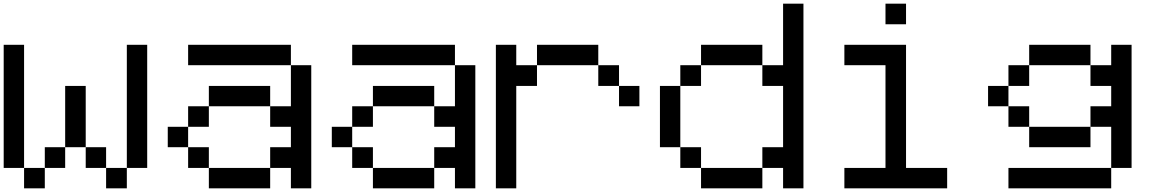

<svg xmlns="http://www.w3.org/2000/svg" viewBox="-20 -1020 6261 1040"><path d="M110.4 0Q110.4 -27.3 110.4 -110.4Q138.7 -110.4 222.7 -110.4Q222.7 -83 222.7 0Q194.3 0 110.4 0ZM554.7 0Q554.7 -27.3 554.7 -110.4Q583 -110.4 667 -110.4Q667 -83 667 0Q638.7 0 554.7 0ZM222.7 -110.4Q222.7 -138.7 222.7 -222.7Q250 -222.7 333 -222.7Q333 -194.3 333 -110.4Q305.7 -110.4 222.7 -110.4ZM444.3 -110.4Q444.3 -138.7 444.3 -222.7Q471.7 -222.7 554.7 -222.7Q554.7 -194.3 554.7 -110.4Q527.3 -110.4 444.3 -110.4ZM333 -222.7Q333 -305.7 333 -554.7Q360.4 -554.7 444.3 -554.7Q444.3 -471.7 444.3 -222.7Q417 -222.7 333 -222.7ZM0 -110.4Q0 -277.3 0 -777.3Q27.3 -777.3 110.4 -777.3Q110.4 -610.4 110.4 -110.4Q83 -110.4 0 -110.4ZM667 -110.4Q667 -277.3 667 -777.3Q694.3 -777.3 777.3 -777.3Q777.3 -610.4 777.3 -110.4Q750 -110.4 667 -110.4Z M1111.3 0Q1111.3 -27.3 1111.3 -110.4Q1194.3 -110.4 1443.4 -110.4Q1443.4 -83 1443.4 0Q1360.4 0 1111.3 0ZM999 -110.4Q999 -138.7 999 -222.7Q1027.3 -222.7 1111.3 -222.7Q1111.3 -194.3 1111.3 -110.4Q1083 -110.4 999 -110.4ZM888.7 -222.7Q888.7 -250 888.7 -333Q916 -333 999 -333Q999 -305.7 999 -222.7Q971.7 -222.7 888.7 -222.7ZM999 -333Q999 -360.4 999 -444.3Q1027.3 -444.3 1111.3 -444.3Q1111.3 -417 1111.3 -333Q1083 -333 999 -333ZM1111.3 -444.3Q1111.3 -471.7 1111.3 -554.7Q1194.3 -554.7 1443.4 -554.7Q1443.4 -527.3 1443.4 -444.3Q1360.4 -444.3 1111.3 -444.3ZM1555.7 0Q1555.7 -27.3 1555.7 -110.4Q1527.3 -110.4 1443.4 -110.4Q1443.4 -138.7 1443.4 -222.7Q1471.7 -222.7 1555.7 -222.7Q1555.7 -250 1555.7 -333Q1527.3 -333 1443.4 -333Q1443.4 -360.4 1443.4 -444.3Q1471.7 -444.3 1555.7 -444.3Q1555.7 -500 1555.7 -667Q1583 -667 1666 -667Q1666 -500 1666 0Q1638.7 0 1555.7 0ZM999 -667Q999 -694.3 999 -777.3Q1138.7 -777.3 1555.7 -777.3Q1555.7 -750 1555.7 -667Q1464.8 -667 1194.3 -667Q1145.5 -667 999 -667Z M2000 0Q2000 -27.3 2000 -110.4Q2083 -110.4 2332 -110.4Q2332 -83 2332 0Q2249 0 2000 0ZM1887.7 -110.4Q1887.7 -138.7 1887.7 -222.7Q1916 -222.7 2000 -222.7Q2000 -194.3 2000 -110.4Q1971.7 -110.4 1887.7 -110.4ZM1777.3 -222.7Q1777.3 -250 1777.3 -333Q1804.7 -333 1887.7 -333Q1887.7 -305.7 1887.7 -222.7Q1860.4 -222.7 1777.3 -222.7ZM1887.7 -333Q1887.7 -360.4 1887.7 -444.3Q1916 -444.3 2000 -444.3Q2000 -417 2000 -333Q1971.7 -333 1887.7 -333ZM2000 -444.3Q2000 -471.7 2000 -554.7Q2083 -554.7 2332 -554.7Q2332 -527.3 2332 -444.3Q2249 -444.3 2000 -444.3ZM2444.3 0Q2444.3 -27.3 2444.3 -110.4Q2416 -110.4 2332 -110.4Q2332 -138.7 2332 -222.7Q2360.4 -222.7 2444.3 -222.7Q2444.3 -250 2444.3 -333Q2416 -333 2332 -333Q2332 -360.4 2332 -444.3Q2360.4 -444.3 2444.3 -444.3Q2444.3 -500 2444.3 -667Q2471.7 -667 2554.7 -667Q2554.7 -500 2554.7 0Q2527.3 0 2444.3 0ZM1887.7 -667Q1887.7 -694.3 1887.7 -777.3Q2027.3 -777.3 2444.3 -777.3Q2444.3 -750 2444.3 -667Q2353.5 -667 2083 -667Q2034.2 -667 1887.7 -667Z M3333 -444.3Q3333 -471.7 3333 -554.7Q3360.4 -554.7 3443.4 -554.7Q3443.4 -527.3 3443.4 -444.3Q3416 -444.3 3333 -444.3ZM3220.7 -554.7Q3220.7 -583 3220.7 -667Q3249 -667 3333 -667Q3333 -638.7 3333 -554.7Q3304.7 -554.7 3220.7 -554.7ZM2666 0Q2666 -194.3 2666 -777.3Q2693.4 -777.3 2776.4 -777.3Q2776.4 -750 2776.4 -667Q2804.7 -667 2888.7 -667Q2888.7 -638.7 2888.7 -554.7Q2860.4 -554.7 2776.4 -554.7Q2776.4 -416 2776.4 0Q2749 0 2666 0ZM2888.7 -667Q2888.7 -694.3 2888.7 -777.3Q2971.7 -777.3 3220.7 -777.3Q3220.7 -750 3220.7 -667Q3137.7 -667 2888.7 -667Z M3777.3 0Q3777.3 -27.3 3777.3 -110.4Q3860.4 -110.4 4109.4 -110.4Q4109.4 -83 4109.4 0Q4026.4 0 3777.3 0ZM3665 -110.4Q3665 -138.7 3665 -222.7Q3693.4 -222.7 3777.3 -222.7Q3777.3 -194.3 3777.3 -110.4Q3749 -110.4 3665 -110.4ZM3554.7 -222.7Q3554.7 -305.7 3554.7 -554.7Q3582 -554.7 3665 -554.7Q3665 -471.7 3665 -222.7Q3637.7 -222.7 3554.7 -222.7ZM3665 -554.7Q3665 -583 3665 -667Q3693.4 -667 3777.3 -667Q3777.3 -638.7 3777.3 -554.7Q3749 -554.7 3665 -554.7ZM3777.3 -667Q3777.3 -694.3 3777.3 -777.3Q3860.4 -777.3 4109.4 -777.3Q4109.4 -750 4109.4 -667Q4026.4 -667 3777.3 -667ZM4221.7 0Q4221.7 -27.3 4221.7 -110.4Q4193.4 -110.4 4109.4 -110.4Q4109.4 -138.7 4109.4 -222.7Q4137.7 -222.7 4221.7 -222.7Q4221.7 -305.7 4221.7 -554.7Q4193.4 -554.7 4109.4 -554.7Q4109.4 -583 4109.4 -667Q4137.7 -667 4221.7 -667Q4221.7 -750 4221.7 -1000Q4249 -1000 4332 -1000Q4332 -750 4332 0Q4304.7 0 4221.7 0Z M4553.7 0Q4553.7 -27.3 4553.7 -110.4Q4609.4 -110.4 4776.4 -110.4Q4776.4 -250 4776.4 -667Q4720.7 -667 4553.7 -667Q4553.7 -694.3 4553.7 -777.3Q4609.4 -777.3 4776.4 -777.3Q4804.7 -777.3 4887.7 -777.3Q4887.7 -610.4 4887.7 -110.4Q4943.4 -110.4 5110.4 -110.4Q5110.4 -83 5110.4 0Q4970.7 0 4553.7 0ZM4776.4 -888.7Q4776.4 -917 4776.4 -1000Q4803.7 -1000 4887.7 -1000Q4887.7 -972.7 4887.7 -888.7Q4860.4 -888.7 4776.4 -888.7Z M5442.4 0Q5442.4 -27.3 5442.4 -110.4Q5470.7 -110.4 5553.7 -110.4Q5665 -110.4 5999 -110.4Q5999 -83 5999 0Q5859.4 0 5442.4 0ZM5554.7 -222.7Q5554.7 -250 5554.7 -333Q5637.7 -333 5886.7 -333Q5886.7 -305.7 5886.7 -222.7Q5803.7 -222.7 5554.7 -222.7ZM5442.4 -333Q5442.4 -360.4 5442.4 -444.3Q5470.7 -444.3 5554.7 -444.3Q5554.7 -417 5554.7 -333Q5526.4 -333 5442.4 -333ZM5332 -444.3Q5332 -471.7 5332 -554.7Q5359.4 -554.7 5442.4 -554.7Q5442.4 -527.3 5442.4 -444.3Q5415 -444.3 5332 -444.3ZM5442.4 -554.7Q5442.4 -583 5442.4 -667Q5470.7 -667 5554.7 -667Q5554.7 -638.7 5554.7 -554.7Q5526.4 -554.7 5442.4 -554.7ZM5554.7 -667Q5554.7 -694.3 5554.7 -777.3Q5637.7 -777.3 5886.7 -777.3Q5886.7 -750 5886.7 -667Q5810.5 -667 5582 -667Q5575.2 -667 5554.7 -667ZM5999 -110.4Q5999 -166 5999 -333Q5970.7 -333 5886.7 -333Q5886.7 -360.4 5886.7 -444.3Q5915 -444.3 5999 -444.3Q5999 -471.7 5999 -554.7Q5970.7 -554.7 5886.7 -554.7Q5886.7 -583 5886.7 -667Q5915 -667 5999 -667Q5999 -694.3 5999 -777.3Q6026.4 -777.3 6109.4 -777.3Q6109.4 -610.4 6109.4 -110.4Q6082 -110.4 5999 -110.4Z"/></svg>

Font: Ingsat TST_CRD
Style: Regular
Weight: 300
Designer: Tofik Waleny
Version: 1.0